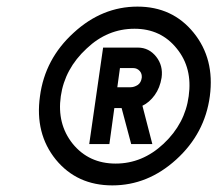

<svg xmlns="http://www.w3.org/2000/svg" viewBox="-20 -732 658 581"><path d="M396 -712Q289 -712 203 -633Q116 -554 101 -441Q85 -328 149 -249Q213 -171 320 -171Q427 -171 513 -249Q600 -328 615 -441Q630 -554 566 -633Q502 -712 396 -712ZM387 -645Q467 -645 515 -585Q563 -526 551 -441Q540 -358 475 -297Q411 -237 330 -237Q249 -237 200 -297Q152 -357 164 -441Q176 -524 242 -585Q305 -645 387 -645ZM292 -588 250 -296H311L326 -405H348L377 -296H441L411 -412Q432 -422 448 -444Q464 -466 469 -497Q474 -533 453 -560Q431 -588 397 -588ZM343 -526H383Q395 -526 403 -517Q410 -509 409 -497Q407 -482 397 -475Q386 -468 375 -468H335Z"/></svg>

Font: Unageo
Style: Regular-Italic
Weight: 400
Designer: Richard Sepsi
Foundry: Richard Sepsi
Version: Version 2.000